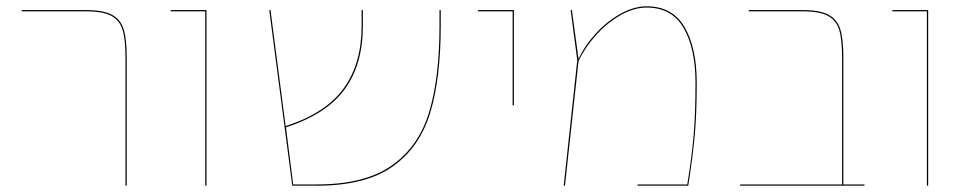

<svg xmlns="http://www.w3.org/2000/svg" viewBox="-20 -589 3079 609"><path d="M378 -405Q378 -463 369 -493.5Q360 -524 333.5 -538.5Q307 -553 253 -553H49V-557H253Q308 -557 335.5 -542Q363 -527 372.5 -495.5Q382 -464 382 -406V0H378Z M631 -553H521L522 -557H635V0H631Z M1378 -557V-508Q1378 -341 1344.5 -231Q1311 -121 1225 -60.5Q1139 0 985 0H907L834 -557H838L886 -189Q1013 -230 1070 -308.5Q1127 -387 1127 -507V-557H1131V-507Q1131 -385 1073.5 -306Q1016 -227 887 -185L910 -4H985Q1137 -4 1222.5 -64Q1308 -124 1341 -233Q1374 -342 1374 -508V-557Z M1606 -553H1496L1497 -557H1610V-255H1606Z M2190 -326Q2190 -228 2183.5 -158Q2177 -88 2163 0H2002V-4H2160Q2174 -90 2180 -159Q2186 -228 2186 -326Q2186 -435 2148.5 -500Q2111 -565 2031 -565Q1991 -565 1948.5 -541Q1906 -517 1870.5 -477.5Q1835 -438 1815 -395L1772 0H1768L1811 -398L1790 -557H1794L1815 -402Q1835 -445 1870.5 -483.5Q1906 -522 1948.5 -545.5Q1991 -569 2031 -569Q2113 -569 2151.5 -503Q2190 -437 2190 -326Z M2722 -4V0H2327L2328 -4H2651V-405Q2651 -463 2642 -493.5Q2633 -524 2606.5 -538.5Q2580 -553 2526 -553H2355V-557H2526Q2581 -557 2608.5 -542Q2636 -527 2645.5 -495.5Q2655 -464 2655 -406V-4Z M2920 -553H2810L2811 -557H2924V0H2920Z"/></svg>

Font: FiraGO Four
Style: Regular
Weight: 100
Designer: bBox Type
Foundry: bBox Type GmbH
Version: Version 1.001